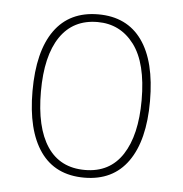

<svg xmlns="http://www.w3.org/2000/svg" viewBox="-41 -499 520 547"><g transform="rotate(5 219.0 -225.5)"><path d="M219 8Q136 8 93.5 -52.5Q51 -113 51 -225Q51 -339 94 -399Q137 -459 219 -459Q301 -459 344 -399Q387 -339 387 -225Q387 -113 344 -52.5Q301 8 219 8ZM219 -14Q290 -14 326.5 -70Q363 -126 363 -226Q363 -332 323.5 -384.5Q284 -437 219 -437Q149 -437 112 -382.5Q75 -328 75 -226Q75 -123 111.5 -68.5Q148 -14 219 -14Z"/></g></svg>

Font: Inconsolata SemiCondensed ExtraLight
Style: Regular
Weight: 200
Width: 4
Monospace: yes
Designer: Raph Levien, Cyreal, Brenton Simpson
Foundry: Raph Levien, Cyreal, Google
Version: Version 3.100; ttfautohint (v1.8.4.7-5d5b)